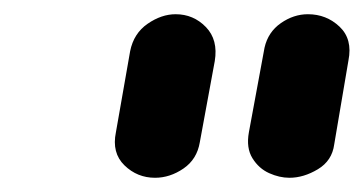

<svg xmlns="http://www.w3.org/2000/svg" viewBox="-20 -792 511 270"><path d="M198 -542Q173 -542 155 -559.5Q137 -577 143 -606L163 -720Q168 -745 187.5 -758.5Q207 -772 227 -772Q252 -772 269.5 -754Q287 -736 282 -706L261 -592Q257 -568 238 -555Q219 -542 198 -542ZM387 -542Q373 -542 358.5 -548.5Q344 -555 335 -569.5Q326 -584 330 -606L352 -725Q357 -747 375 -759.5Q393 -772 413 -772Q439 -772 457.5 -754.5Q476 -737 470 -707L450 -589Q447 -566 427 -554Q407 -542 387 -542Z"/></svg>

Font: Edu VIC WA NT Beginner
Style: Bold
Weight: 700
Designer: Tina and Corey Anderson
Foundry: Google for Education
Version: Version 1.003